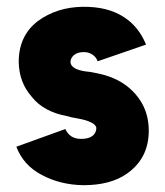

<svg xmlns="http://www.w3.org/2000/svg" viewBox="-20 -532 486 564"><path d="M409 -401Q387 -455 342 -483Q295 -513 223 -512Q147 -511 91 -470Q35 -427 35 -350Q36 -290 73 -248Q90 -226 116.5 -211.5Q143 -197 177 -191Q183 -189 189.5 -187.5Q196 -186 203 -185Q261 -175 263 -156Q263 -142 252 -133Q241 -124 218 -124Q185 -124 172 -153L28 -101Q49 -46 103 -18Q157 11 225 12Q305 12 353 -22Q417 -67 417 -148Q417 -225 358 -275Q321 -306 264 -317Q259 -318 251.5 -319.5Q244 -321 233 -322Q189 -328 187 -349Q187 -361 197 -370Q208 -379 226 -379Q240 -379 251 -372Q262 -365 267 -352Z"/></svg>

Font: Unageo
Style: ExtraBold
Weight: 800
Designer: Richard Sepsi
Foundry: Richard Sepsi
Version: Version 2.000